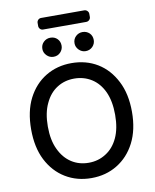

<svg xmlns="http://www.w3.org/2000/svg" viewBox="-110 -1138 989 1229"><g transform="rotate(-10 384.5 -523.5)"><path d="M551.8 -1028.3V-1007.8Q551.8 -997.1 543.5 -988.8Q535.2 -980.5 523.4 -980.5H243.2Q231.4 -980.5 223.6 -988.8Q215.8 -997.1 215.8 -1007.8V-1028.3Q215.8 -1039.1 223.6 -1047.4Q231.4 -1055.7 243.2 -1055.7H523.4Q535.2 -1055.7 543.5 -1047.4Q551.8 -1039.1 551.8 -1028.3ZM279.3 -796.9Q253.9 -796.9 235.4 -815.4Q216.8 -834 216.8 -858.4Q216.8 -885.7 235.4 -903.3Q253.9 -920.9 279.3 -920.9Q306.6 -920.9 324.2 -903.3Q341.8 -885.7 341.8 -858.4Q341.8 -834 324.2 -815.4Q306.6 -796.9 279.3 -796.9ZM488.3 -796.9Q462.9 -796.9 444.3 -815.4Q425.8 -834 425.8 -858.4Q425.8 -885.7 444.3 -903.3Q462.9 -920.9 488.3 -920.9Q514.6 -920.9 533.2 -903.3Q550.8 -885.7 550.8 -858.4Q550.8 -834 533.2 -815.4Q514.6 -796.9 488.3 -796.9ZM711.9 -363.3Q711.9 -247.1 668.9 -163.1Q626 -80.1 551.8 -35.2Q478.5 9.8 383.8 9.8Q290 9.8 215.8 -35.2Q141.6 -80.1 98.6 -164.1Q56.6 -247.1 56.6 -363.3Q56.6 -480.5 98.6 -563.5Q141.6 -647.5 215.8 -692.4Q290 -737.3 383.8 -737.3Q478.5 -737.3 552.7 -692.4Q626 -647.5 668.9 -563.5Q711.9 -480.5 711.9 -363.3ZM602.5 -363.3Q602.5 -452.1 574.2 -513.7Q545.9 -574.2 496.1 -605.5Q446.3 -636.7 383.8 -636.7Q321.3 -636.7 272.5 -605.5Q222.7 -574.2 194.3 -512.7Q165 -452.1 165 -363.3Q165 -274.4 194.3 -213.9Q222.7 -153.3 272.5 -121.1Q321.3 -89.8 383.8 -89.8Q446.3 -89.8 496.1 -122.1Q545.9 -153.3 574.2 -213.9Q602.5 -274.4 602.5 -363.3Z"/></g></svg>

Font: DeepSea
Style: Medium
Weight: 500
Designer: Stem
Version: Version 3.019;git-0a5106e0b